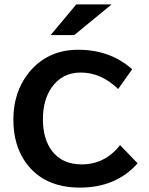

<svg xmlns="http://www.w3.org/2000/svg" viewBox="-20 -811 680 876"><path d="M328.1 -791H489.3L318.8 -650.9H210.9ZM607.9 -65.9Q509.8 44.9 344.7 44.9Q180.7 44.9 98.6 -67.9Q41 -147.5 41 -265.6Q41 -390.1 109.9 -477.5Q194.8 -584 336.9 -584Q482.9 -584 583 -495.1L519 -404.8Q441.9 -480 348.6 -480Q263.7 -480 215.8 -412.1Q175.8 -354.5 175.8 -267.1Q175.8 -176.8 217.3 -122.1Q264.6 -61 352.5 -61Q459 -61 527.8 -148.9Z"/></svg>

Font: BIZ UDPGothic
Style: Bold
Weight: 700
Designer: TypeBank Co., Ltd.
Foundry: Morisawa Inc.
Version: Version 1.051